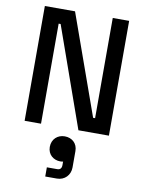

<svg xmlns="http://www.w3.org/2000/svg" viewBox="-106 -773 869 1153"><g transform="rotate(10 329.0 -196.0)"><path d="M72 -700V0H172V-610H184L400 0H586V-700H486V-89H474L256 -700ZM248 128C248 175 284 203 325 203C333 203 338 202 342 201V222C342 242 333 252 315 252H252V308H323C370 308 404 273 404 226V126C404 80 371 50 326 50C283 50 248 80 248 128Z"/></g></svg>

Font: Space Text Medium
Style: Regular
Weight: 500
Designer: Florian Karsten (Space Text), Colophon Foundry (Space Mono)
Foundry: Florian Karsten
Version: Version 1.003;PS 001.003;hotconv 1.0.88;makeotf.lib2.5.64775